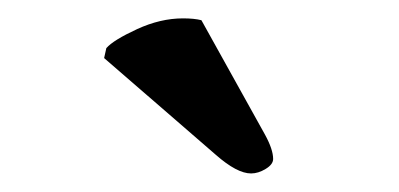

<svg xmlns="http://www.w3.org/2000/svg" viewBox="-20 -724 432 208"><path d="M198.2 -702.1 267.1 -578.1Q275.9 -562 275.9 -551.8Q275.9 -545.9 267.8 -541Q259.8 -536.1 252 -536.1Q236.8 -536.1 213.9 -556.2L92.8 -661.1L95.2 -671.9Q103 -680.7 128.4 -692.4Q153.8 -704.1 178.2 -704.1Q190.4 -704.1 198.2 -702.1Z"/></svg>

Font: Linux Biolinum
Style: Bold
Weight: 700
Designer: Philipp H. Poll
Foundry: Philipp H. Poll
Version: Version 1.3.2 ; ttfautohint (v0.9)